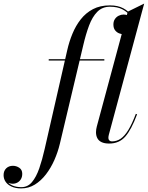

<svg xmlns="http://www.w3.org/2000/svg" viewBox="-205 -790 824 1070"><path d="M-87 260Q-117.5 260 -139.5 250.2Q-161.5 240.5 -173.2 223.8Q-185 207 -185 186Q-185 162.5 -170.5 148.2Q-156 134 -133 134Q-114 134 -97.5 145Q-81 156 -81 178.5Q-81 196 -88.5 208.5Q-96 221 -108.2 227.5Q-120.5 234 -135 234Q-146 234 -157.2 229.2Q-168.5 224.5 -176.2 214Q-184 203.5 -184 186H-177.5Q-177.5 205 -166.5 220Q-155.5 235 -135.2 244Q-115 253 -86 253Q-50.5 253 -26.8 224.8Q-3 196.5 13.8 148.2Q30.5 100 44 40L170 -511.5Q180.5 -558 198.8 -602.2Q217 -646.5 245 -682.2Q273 -718 313 -739Q353 -760 407.5 -760Q452 -760 481.8 -744Q511.5 -728 526.2 -705Q541 -682 541 -661Q541 -640.5 533.2 -626.8Q525.5 -613 512.8 -606Q500 -599 484.5 -599Q472 -599 458.8 -604.2Q445.5 -609.5 436.2 -621.5Q427 -633.5 427 -653.5Q427 -671 435.2 -683.5Q443.5 -696 456.8 -702.5Q470 -709 484 -709Q495.5 -709 508.5 -704.2Q521.5 -699.5 530.8 -689Q540 -678.5 540 -661H533.5Q533.5 -681 519.2 -702.2Q505 -723.5 477.2 -738Q449.5 -752.5 407.5 -752.5Q365 -752.5 337.2 -724.2Q309.5 -696 291.5 -648Q273.5 -600 259.5 -540L128.5 11.5Q117.5 57.5 98 101.8Q78.5 146 51 181.8Q23.5 217.5 -11 238.8Q-45.5 260 -87 260ZM66.5 -452.5V-460H376.5V-452.5ZM403.5 10Q377.5 10 361.2 2.2Q345 -5.5 337.5 -19.8Q330 -34 330 -53Q330 -60.5 331.2 -69.2Q332.5 -78 334.5 -85L507 -725L598.5 -770L401.5 -39Q399 -29.5 399 -21Q399 -13 404.2 -7.5Q409.5 -2 418.5 -2Q445.5 -2 467.8 -17.2Q490 -32.5 510.5 -66.2Q531 -100 552 -155.5L559 -153Q527 -67 493 -28.5Q459 10 403.5 10Z"/></svg>

Font: Bodoni Moda 28pt
Style: Italic
Weight: 400
Italic angle: -13°
Designer: Owen Earl
Foundry: indestructible type
Version: Version 2.004